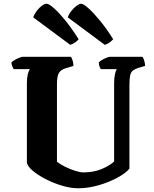

<svg xmlns="http://www.w3.org/2000/svg" viewBox="-20 -1008 824 1028"><path d="M399 0Q358 0 311.5 -14Q265 -28 223.5 -49.5Q182 -71 154.5 -94.5Q127 -118 124 -137V-563Q124 -591 129 -611.5Q134 -632 141 -638H53Q50 -643 46 -652.5Q42 -662 41 -674Q47 -680 59 -687Q71 -694 84 -699Q97 -704 102 -704H360Q364 -698 368.5 -685Q373 -672 373 -655L330 -642Q307 -635 296 -618.5Q285 -602 285 -556V-142Q301 -129 328 -115.5Q355 -102 382 -93.5Q409 -85 426 -85Q480 -85 522 -102Q564 -119 591 -143V-562Q591 -590 595.5 -610.5Q600 -631 606 -638H520Q516 -643 512.5 -652.5Q509 -662 509 -674Q514 -680 526 -687Q538 -694 550.5 -699Q563 -704 569 -704H743Q747 -698 751.5 -685.5Q756 -673 757 -655L722 -645Q703 -639 692 -630.5Q681 -622 677 -604.5Q673 -587 673 -552V-105Q652 -80 607.5 -56Q563 -32 507.5 -16Q452 0 399 0ZM356 -768 158 -915Q164 -933 177 -950Q190 -967 204.5 -977.5Q219 -988 229 -988Q242 -988 269 -964Q296 -940 330.5 -897.5Q365 -855 401 -798Q396 -791 384 -782Q372 -773 356 -768ZM541 -768 343 -915Q349 -933 362 -949.5Q375 -966 390 -977Q405 -988 414 -988Q427 -988 454 -963.5Q481 -939 516 -896.5Q551 -854 586 -798Q580 -791 568 -781.5Q556 -772 541 -768Z"/></svg>

Font: Texturina ExtraBold
Style: Regular
Weight: 800
Designer: Guillermo Torres Carreño
Foundry: Omnibus-Type
Version: Version 1.002; ttfautohint (v1.8.3)